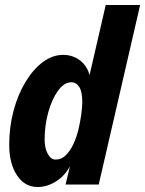

<svg xmlns="http://www.w3.org/2000/svg" viewBox="-20 -740 582 770"><path d="M243 0 265 -92 267 -86Q246 -40 208.5 -15Q171 10 131 10Q79 10 48 -37Q17 -84 17 -159Q17 -230 34 -294.5Q51 -359 81.5 -410Q112 -461 151 -490.5Q190 -520 234 -520Q265 -520 290.5 -505Q316 -490 330.5 -462Q345 -434 342 -394L330 -399L404 -720H542L376 0ZM203 -100Q226 -100 243.5 -117Q261 -134 274 -161.5Q287 -189 294.5 -220.5Q302 -252 306 -281.5Q310 -311 310 -331Q310 -372 298 -391Q286 -410 266 -410Q237 -410 212.5 -376Q188 -342 173.5 -289.5Q159 -237 159 -180Q159 -146 171.5 -123Q184 -100 203 -100Z"/></svg>

Font: Instrument Sans Condensed
Style: Bold Italic
Weight: 700
Width: 3
Italic angle: -13°
Designer: Rodrigo Fuenzalida
Foundry: fragTYPE
Version: Version 1.000;gftools[0.9.28]